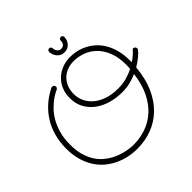

<svg xmlns="http://www.w3.org/2000/svg" viewBox="-217 -1045 1256 1256"><g transform="rotate(-45 411.0 -417.0)"><path d="M732.4 -407.7Q741.2 -412.6 750.7 -419.9Q760.3 -427.2 769 -435.1Q777.8 -442.9 784.9 -450Q792 -457 795.9 -462.4Q798.8 -465.8 803.7 -465.8Q812 -465.8 817.1 -459.7Q822.3 -453.6 822.3 -446.8Q822.3 -441.9 820.3 -438.5Q814.5 -430.7 805.4 -421.1Q796.4 -411.6 784.4 -401.9Q772.5 -392.1 758.3 -382.1Q744.1 -372.1 729 -363.3Q720.7 -267.1 688.7 -195.6Q656.7 -124 607.2 -76.2Q557.6 -28.3 493.9 -4.6Q430.2 19 358.4 19Q319.3 19 279.5 10.7Q239.7 2.4 203.1 -14.9Q166.5 -32.2 134.8 -58.8Q103 -85.4 79.6 -122.3Q56.2 -159.2 42.7 -206.3Q29.3 -253.4 29.3 -312Q29.3 -370.1 43.2 -422.1Q57.1 -474.1 84.2 -518.8Q111.3 -563.5 150.9 -599.4Q190.4 -635.3 242.2 -661.1Q246.1 -663.1 251 -663.1Q257.8 -663.1 263.7 -658.2Q269.5 -653.3 269.5 -645Q269.5 -639.6 266.4 -635Q263.2 -630.4 257.8 -627.9Q254.9 -626.5 239.5 -618.9Q224.1 -611.3 202.9 -595.7Q181.6 -580.1 157.5 -555.9Q133.3 -531.7 113 -497.1Q92.8 -462.4 79.3 -416.5Q65.9 -370.6 65.9 -312Q65.9 -258.3 77.4 -217.3Q88.9 -176.3 107.9 -145.5Q127 -114.7 151.6 -93.3Q176.3 -71.8 202.4 -57.6Q228.5 -43.5 254.4 -35.2Q280.3 -26.9 302 -22.9Q323.7 -19 338.9 -18.1Q354 -17.1 358.9 -17.1Q419.4 -17.1 474.6 -36.1Q529.8 -55.2 573.7 -95Q617.7 -134.8 647.7 -196.3Q677.7 -257.8 688.5 -342.8Q656.7 -328.6 622.3 -320.6Q587.9 -312.5 550.3 -312.5Q498.5 -312.5 449.7 -325.9Q400.9 -339.4 363.3 -366.5Q325.7 -393.6 302.7 -434.1Q279.8 -474.6 279.8 -528.8Q279.8 -572.8 295.2 -607.7Q310.5 -642.6 336.9 -667.2Q363.3 -691.9 397.9 -704.8Q432.6 -717.8 470.7 -717.8Q502 -717.8 533.4 -710.4Q564.9 -703.1 594 -687.7Q623 -672.4 648.2 -648.9Q673.3 -625.5 692.1 -592.8Q710.9 -560.1 721.7 -518.3Q732.4 -476.6 732.4 -424.8ZM694.3 -384.8Q695.8 -403.8 695.8 -422.9Q695.8 -492.2 675.5 -541.5Q655.3 -590.8 622.8 -622.1Q590.3 -653.3 549.8 -667.7Q509.3 -682.1 468.8 -682.1Q437.5 -682.1 409.9 -671.9Q382.3 -661.6 361.6 -642.1Q340.8 -622.6 328.9 -594Q316.9 -565.4 316.9 -528.8Q316.9 -493.7 331.8 -461.2Q346.7 -428.7 376 -403.6Q405.3 -378.4 449 -363.5Q492.7 -348.6 550.8 -348.6Q590.3 -348.6 626.2 -358.4Q662.1 -368.2 694.3 -384.8ZM537.6 -837.4Q537.6 -823.2 533 -810.1Q528.3 -796.9 519.5 -786.6Q510.7 -776.4 497.8 -770.3Q484.9 -764.2 468.3 -764.2Q450.2 -764.2 437 -771.5Q423.8 -778.8 415 -790Q406.2 -801.3 402.1 -814Q397.9 -826.7 397.9 -837.9Q397.9 -844.7 402.8 -849.6Q407.7 -854.5 414.6 -854.5Q420.9 -854.5 426.3 -849.6Q431.6 -844.7 431.6 -837.9Q431.6 -831.1 433.8 -823.7Q436 -816.4 440.7 -810.3Q445.3 -804.2 452.1 -800Q459 -795.9 468.3 -795.9Q482.4 -795.9 493.2 -805.2Q503.9 -814.5 503.9 -835.9Q503.9 -842.8 508.8 -848.1Q513.7 -853.5 521.5 -853.5Q528.3 -853.5 533 -848.6Q537.6 -843.8 537.6 -837.4Z"/></g></svg>

Font: Sacramento
Style: Regular
Weight: 400
Designer: Astigmatic (AOETI)
Foundry: Astigmatic (AOETI)
Version: Version 1.000